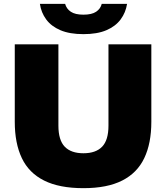

<svg xmlns="http://www.w3.org/2000/svg" viewBox="-20 -971 866 1001"><path d="M415 10Q289 10 209.8 -29.8Q130.5 -69.5 93.8 -146.8Q57 -224 57 -336V-740H284.5V-316Q284.5 -240.5 317.5 -206.2Q350.5 -172 415 -172Q479.5 -172 512.5 -206.2Q545.5 -240.5 545.5 -316V-740H769V-336Q769 -224 732.2 -146.8Q695.5 -69.5 617.2 -29.8Q539 10 415 10ZM415 -793Q343 -793 295 -813.5Q247 -834 220.8 -869.8Q194.5 -905.5 188 -951H319.5Q326.5 -925 349.2 -909.8Q372 -894.5 415 -894.5Q458.5 -894.5 481.2 -909.8Q504 -925 510.5 -951H642.5Q635.5 -905.5 609 -869.8Q582.5 -834 534.8 -813.5Q487 -793 415 -793Z"/></svg>

Font: Encode Sans SemiExpanded Black
Style: Regular
Weight: 900
Width: 6
Designer: Multiple Designers
Foundry: Impallari Type
Version: Version 3.002